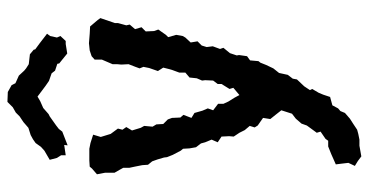

<svg xmlns="http://www.w3.org/2000/svg" viewBox="-252 -510 969 504"><g transform="rotate(-90 232.0 -257.5)"><path d="M74 207 62 198 49 190 57 173 55 156 53 140 80 128 100 120H115L120 113L139 100L136 90L147 75L155 64L160 50L173 35L186 25L195 -3L184 -17L172 -32L175 -51L155 -65L150 -73L154 -86L143 -99L136 -113L126 -128L127 -140L126 -160L111 -170L118 -186L111 -203L108 -214L98 -227L95 -244L94 -261L89 -267L78 -288L72 -303L71 -311L66 -328L61 -342L52 -353L51 -368L47 -388L44 -402V-418L39 -427L31 -441V-466L27 -487L42 -500L47 -506L63 -507H94L109 -504L131 -497L125 -477L133 -451L147 -432L144 -420L151 -410L142 -395L149 -372L154 -363L152 -341L158 -331L159 -313L171 -301L175 -290L176 -268L183 -260L175 -239L188 -231L194 -210L200 -196L195 -182L212 -169V-155L218 -142L228 -126L235 -113L254 -129L251 -139L264 -160V-170L273 -182L274 -203L273 -211L279 -225L281 -244L294 -255V-271L301 -290L303 -297L307 -313L298 -327L306 -350L309 -365L305 -375L309 -386L316 -404L315 -423L316 -434V-446L328 -474V-493L337 -501L352 -506L371 -508L396 -506L415 -505L432 -485L437 -478L424 -440V-432L418 -410L420 -401L408 -387L413 -370L402 -359L403 -337L407 -326L393 -306L387 -300L393 -279L390 -262L386 -255L373 -241L376 -223L365 -212L361 -199L363 -183L356 -164L359 -155L345 -138L339 -120L340 -114L337 -93L326 -85L324 -63L320 -58L314 -43L305 -24L293 -9L288 14L278 27L276 38L258 57L248 72L251 78L241 95L236 107L230 125L208 131L200 146L193 152L188 164L173 177L159 186L144 196L133 199L118 202H102ZM103 -564 104 -573 77 -569V-581L70 -592L65 -611L89 -625L99 -634L109 -648L119 -655L130 -661L149 -667L164 -680L179 -690L189 -700L203 -708L217 -722L243 -721L261 -711L266 -701L286 -692L299 -678L305 -673L316 -666L342 -663L354 -653L355 -649L370 -638L396 -618L390 -610L386 -592L390 -583L377 -569H369L344 -565L328 -578L318 -586L317 -591L299 -597L292 -606L272 -613L259 -622L231 -643L219 -636L201 -628L185 -614L179 -611L155 -594L146 -587L139 -578Z"/></g></svg>

Font: Winky Rough
Style: Regular
Weight: 400
Designer: Simon Atzbach
Foundry: typofactur
Version: Version 1.206